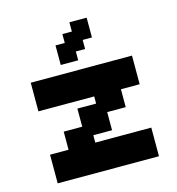

<svg xmlns="http://www.w3.org/2000/svg" viewBox="-105 -780 813 881"><g transform="rotate(-15 301.5 -339.0)"><path d="M61 11V-125H149V-211H237V-297H326V-331H61V-467H542V-331H453V-246H365V-160H276V-125H542V11ZM215 -510V-603H259V-645H304V-689H386V-595H342V-552H298V-510Z"/></g></svg>

Font: Pixelify Sans
Style: Bold
Weight: 700
Designer: Stefie Justprince
Foundry: Typecalism Foundryline
Version: Version 1.000